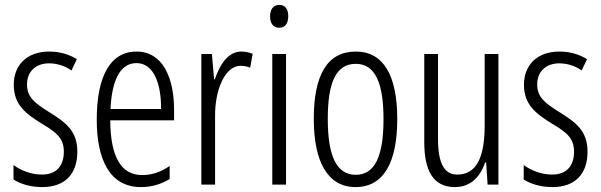

<svg xmlns="http://www.w3.org/2000/svg" viewBox="-20 -752 2447 782"><path d="M295 -134C295 -219 248 -253 181 -295C118 -334 90 -358 90 -408C90 -461 126 -494 180 -494C213 -494 246 -483 271 -465L293 -511C261 -531 223 -542 180 -542C89 -542 36 -486 36 -407C36 -326 84 -289 151 -248C211 -212 240 -189 240 -134C240 -76 209 -41 151 -41C107 -41 64 -58 35 -80V-21C61 -4 102 10 152 10C245 10 295 -44 295 -134Z M536 -542C428 -542 374 -439 374 -265C374 -102 427 10 554 10C598 10 637 -2 671 -23V-76C633 -50 597 -39 559 -39C472 -39 430 -115 429 -262H689V-305C689 -433 644 -542 536 -542ZM536 -495C607 -495 637 -409 636 -308H430C436 -434 474 -495 536 -495Z M963 -542C907 -542 875 -487 855 -429H852L843 -532H800V0H856V-279C855 -383 895 -484 960 -484C975 -484 989 -481 999 -476L1009 -533C994 -539 978 -542 963 -542Z M1118 -732C1092 -732 1080 -713 1080 -685C1080 -657 1093 -639 1117 -639C1141 -639 1154 -656 1154 -686C1154 -713 1143 -732 1118 -732ZM1145 -532H1089V0H1145Z M1598 -267C1598 -443 1543 -542 1429 -542C1312 -542 1258 -445 1258 -268C1258 -91 1316 10 1428 10C1543 10 1598 -91 1598 -267ZM1315 -268C1315 -415 1348 -492 1429 -492C1509 -492 1542 -412 1542 -267C1542 -114 1506 -40 1429 -40C1350 -40 1315 -118 1315 -268Z M2010 -532H1954V-241C1954 -104 1917 -41 1842 -41C1790 -41 1764 -86 1764 -186V-532H1708V-174C1708 -57 1744 10 1833 10C1899 10 1937 -35 1956 -90H1960L1966 0H2010Z M2373 -134C2373 -219 2326 -253 2259 -295C2196 -334 2168 -358 2168 -408C2168 -461 2204 -494 2258 -494C2291 -494 2324 -483 2349 -465L2371 -511C2339 -531 2301 -542 2258 -542C2167 -542 2114 -486 2114 -407C2114 -326 2162 -289 2229 -248C2289 -212 2318 -189 2318 -134C2318 -76 2287 -41 2229 -41C2185 -41 2142 -58 2113 -80V-21C2139 -4 2180 10 2230 10C2323 10 2373 -44 2373 -134Z"/></svg>

Font: Noto Sans Bengali ExtraCondensed Light
Style: Regular
Weight: 300
Width: 2
Designer: Joana Ranito - Universal Thirst; Jelle Bosma - Monotype Design Team
Foundry: Universal Thirst ehf.
Version: Version 3.000